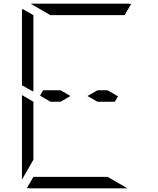

<svg xmlns="http://www.w3.org/2000/svg" viewBox="-20 -1020 856 1040"><path d="M99 -558V-959Q99 -968 101 -972L161 -938V-928V-892V-866V-735V-548V-531L157 -525ZM161 -265V-155L99 -47V-500V-505L161 -469V-452ZM253 -469 197 -502 214 -531H308L362 -500L308 -469ZM253 -938 146 -1000H408H676Q686 -1000 690 -998L655 -938H625H439H377ZM563 -62 670 0H408H140Q130 0 126 -2L161 -62H191H377H439ZM508 -531H563L619 -498L602 -469H508L454 -500Z"/></svg>

Font: DSEG14 Modern Mini
Style: Light
Weight: 300
Designer: Keshikan(Twitter:@keshinomi_88pro)
Version: Version 0.46